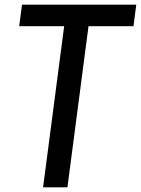

<svg xmlns="http://www.w3.org/2000/svg" viewBox="-20 -800 602 820"><path d="M268 0H164L254 -688H62L74 -780H562L550 -688H358Z"/></svg>

Font: Tanohe Sans Medium
Style: Italic
Weight: 500
Designer: Village Type and Design LLC & Cristiano Sobral
Foundry: Cooper Hewitt Smithsonian Design Museum
Version: Version 1.00;September 29, 2021;FontCreator 13.0.0.2655 64-b